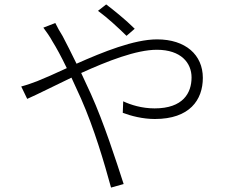

<svg xmlns="http://www.w3.org/2000/svg" viewBox="-20 -809 1040 868"><path d="M589 -679C550 -718 492 -765 460 -789L423 -760C467 -728 512 -686 552 -647ZM176 -684C189 -667 207 -641 217 -622C234 -595 257 -553 282 -501C228 -476 181 -455 148 -442C130 -435 99 -424 76 -418L103 -362C151 -383 223 -420 303 -458C317 -428 331 -397 346 -364C406 -228 451 -74 482 39L539 23C504 -85 450 -253 391 -384C377 -415 362 -447 347 -479C466 -533 596 -584 689 -584C799 -584 846 -524 846 -459C846 -389 808 -319 679 -319C621 -319 571 -335 537 -351L535 -299C572 -285 625 -271 680 -271C837 -271 897 -357 897 -457C897 -561 819 -631 690 -631C586 -631 445 -574 326 -521C303 -568 281 -612 263 -646C252 -663 237 -690 230 -705Z"/></svg>

Font: Noto Sans JP Light
Style: Regular
Weight: 300
Designer: Ryoko NISHIZUKA (kana & ideographs); Paul D. Hunt (Latin, Greek & Cyrillic); Wenlong ZHANG (bopomofo); Sandoll Communica
Foundry: Adobe Systems Incorporated
Version: Version 1.004;PS 1.004;hotconv 1.0.82;makeotf.lib2.5.63406